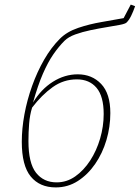

<svg xmlns="http://www.w3.org/2000/svg" viewBox="-20 -804 609 837"><path d="M223 13Q153 13 114 -34.5Q75 -82 75 -186Q75 -243 86.5 -305.5Q98 -368 120 -429.5Q142 -491 172.5 -544Q203 -597 241 -635Q272 -666 321 -682.5Q370 -699 423 -708Q476 -717 519 -725L550 -784L569 -777Q561 -754 552 -735.5Q543 -717 532 -706Q526 -700 502 -695.5Q478 -691 444.5 -685.5Q411 -680 375 -672.5Q339 -665 308.5 -654Q278 -643 261 -626Q236 -601 212.5 -567Q189 -533 167 -482.5Q145 -432 124 -357Q159 -415 210.5 -447.5Q262 -480 319 -480Q381 -480 421 -438Q461 -396 461 -311Q461 -251 444 -193.5Q427 -136 395 -89.5Q363 -43 319.5 -15Q276 13 223 13ZM227 -9Q271 -9 308 -35Q345 -61 373 -104Q401 -147 416.5 -200Q432 -253 432 -307Q432 -384 401 -421Q370 -458 315 -458Q257 -458 209.5 -424Q162 -390 120 -335Q110 -303 107 -265Q104 -227 104 -189Q104 -93 137 -51Q170 -9 227 -9Z"/></svg>

Font: Source Serif 4 SmText ExtraLight
Style: Italic
Weight: 200
Italic angle: -12°
Designer: Frank Grießhammer
Foundry: Adobe
Version: Version 4.005;hotconv 1.1.0;makeotfexe 2.6.0